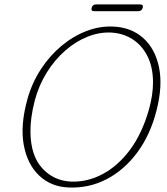

<svg xmlns="http://www.w3.org/2000/svg" viewBox="-20 -832 753 867"><path d="M492 -712Q572.5 -708.5 626.5 -660.5Q680.5 -612.5 698 -528.2Q715.5 -444 686.5 -332Q658.5 -222.5 599.5 -143Q540.5 -63.5 460.2 -22.2Q380 19 287.5 14.5Q210 11 156.8 -39.2Q103.5 -89.5 87.2 -178Q71 -266.5 104 -385Q124.5 -458 164.5 -519.2Q204.5 -580.5 257.5 -624.8Q310.5 -669 370.8 -692Q431 -715 492 -712ZM300 -12Q373 -9 442.2 -45.2Q511.5 -81.5 566.8 -155.2Q622 -229 653 -339Q671 -404 671 -461.5Q670.5 -529.5 645.8 -578.5Q621 -627.5 578.5 -654.8Q536 -682 482 -685Q428.5 -687.5 375.2 -666.2Q322 -645 274.8 -603.8Q227.5 -562.5 191.5 -505Q155.5 -447.5 137 -378Q126.5 -338 121.8 -302Q117 -266 117.5 -234.5Q119 -129 170.5 -72.5Q222 -16 300 -12ZM394 -797Q398 -812 413.5 -812H612.5Q628.5 -812 624.5 -797Q620 -781.5 604.5 -781.5H405.5Q389.5 -781.5 394 -797Z"/></svg>

Font: Fraunces 72pt SuperSoft Thin
Style: Italic
Weight: 100
Italic angle: -16°
Version: Version 1.000;[b76b70a41]